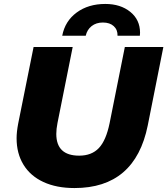

<svg xmlns="http://www.w3.org/2000/svg" viewBox="-20 -938 847 972"><path d="M64 -238Q64 -270 72 -312L150 -700H348L271 -315Q265 -285 265 -260Q265 -150 381 -150Q444 -150 480.5 -188.5Q517 -227 535 -315L612 -700H807L728 -303Q664 14 357 14Q266 14 200 -16.5Q134 -47 99 -104Q64 -161 64 -238ZM513 -918Q590 -918 639.5 -878Q689 -838 689 -772L688 -757H575Q576 -787 556 -805.5Q536 -824 501 -824Q467 -824 444 -806Q421 -788 414 -757H295Q309 -831 368 -874.5Q427 -918 513 -918Z"/></svg>

Font: Idrija
Style: Italic
Weight: 800
Italic angle: -11.3°
Designer: Julieta Ulanovsky
Foundry: Julieta Ulanovsky
Version: Version 7.200